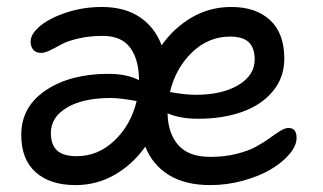

<svg xmlns="http://www.w3.org/2000/svg" viewBox="-20 -562 926 551"><path d="M196.8 -30.8Q124 -30.8 82.5 -67.6Q41 -104.5 41 -174.8Q41 -255.9 111.6 -303Q182.1 -350.1 291 -350.1Q343.8 -350.1 378.9 -332Q378.9 -390.1 354 -424.6Q329.1 -459 274.9 -459Q236.3 -459 204.3 -451.4Q172.4 -443.8 156 -434.6Q139.6 -425.3 124 -417.7Q108.4 -410.2 98.1 -410.2Q83.5 -410.2 75.7 -418.9Q67.9 -427.7 67.9 -442.9Q67.9 -464.8 95.7 -487.8Q123.5 -510.7 171.6 -526.4Q219.7 -542 272 -542Q337.9 -542 381.1 -512.9Q424.3 -483.9 443.8 -432.1Q480 -482.9 531.2 -512.5Q582.5 -542 644 -542Q714.4 -542 755.1 -504.2Q795.9 -466.3 795.9 -394Q795.9 -339.8 763.2 -300.3Q730.5 -260.7 675 -241Q619.6 -221.2 548.8 -221.2Q496.6 -221.2 460.9 -236.8Q461.9 -179.7 491.5 -145.8Q521 -111.8 584 -111.8Q624.5 -111.8 658.7 -120.4Q692.9 -128.9 714.8 -141.1Q736.8 -153.3 753.7 -165.5Q770.5 -177.7 784.2 -186.3Q797.9 -194.8 808.1 -194.8Q831.1 -194.8 831.1 -166Q831.1 -144 810.8 -119.9Q790.5 -95.7 757.6 -76.2Q724.6 -56.6 678.2 -43.7Q631.8 -30.8 584 -30.8Q511.7 -30.8 464.8 -59.6Q418 -88.4 397 -141.1Q360.8 -90.3 309.3 -60.5Q257.8 -30.8 196.8 -30.8ZM640.1 -457Q578.1 -457 531 -411.6Q483.9 -366.2 467.8 -297.9Q510.7 -290 542 -290Q617.7 -290 664.3 -318.1Q710.9 -346.2 710.9 -391.1Q710.9 -424.3 694.1 -440.7Q677.2 -457 640.1 -457ZM126 -180.2Q126 -147 143.6 -130.4Q161.1 -113.8 200.2 -113.8Q261.7 -113.8 308.8 -158.9Q356 -204.1 372.1 -272Q323.7 -280.8 297.9 -280.8Q218.8 -280.8 172.4 -253.4Q126 -226.1 126 -180.2Z"/></svg>

Font: Shantell Sans Bouncy
Style: Regular
Weight: 400
Designer: Stephen Nixon, Anya Danilova, Shantell Martin
Foundry: Arrow Type
Version: Version 1.006;[9816181b4]